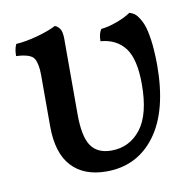

<svg xmlns="http://www.w3.org/2000/svg" viewBox="-60 -528 601 594"><g transform="rotate(-10 240.0 -231.5)"><path d="M229 4Q158 4 119.5 -38Q81 -80 81 -164V-325Q81 -360 71 -377Q61 -394 15 -396Q15 -407 16.5 -415.5Q18 -424 22 -433Q53 -435 89.5 -445Q126 -455 149 -467Q158 -464 164.5 -454.5Q171 -445 171 -423V-186Q171 -116 191 -86.5Q211 -57 255 -57Q312 -57 347.5 -102.5Q383 -148 383 -243Q383 -322 356.5 -357Q330 -392 280 -396Q280 -407 282 -416Q284 -425 289 -433Q311 -435 338.5 -445Q366 -455 383 -467Q388 -466 396 -461.5Q404 -457 411 -446Q424 -428 430 -400.5Q436 -373 438 -344.5Q440 -316 440 -294Q440 -150 383 -73Q326 4 229 4Z"/></g></svg>

Font: Vollkorn
Style: Regular
Weight: 400
Designer: Friedrich Althausen
Foundry: Friedrich Althausen
Version: Version 4.104